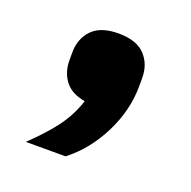

<svg xmlns="http://www.w3.org/2000/svg" viewBox="-70 -238 451 454"><g transform="rotate(20 155.0 -11.0)"><path d="M157 -169Q202 -169 223.5 -146.5Q245 -124 245 -89V-69Q245 -8 215.5 51Q186 110 138 147H38Q73 114 98 81.5Q123 49 136 9Q101 3 85 -18.5Q69 -40 69 -69V-89Q69 -124 90.5 -146.5Q112 -169 157 -169Z"/></g></svg>

Font: IBMPlexSans-Bold
Style: Bold
Weight: 700
Designer: Mike Abbink, Paul van der Laan, Pieter van Rosmalen
Foundry: Bold Monday
Version: Version 3.1